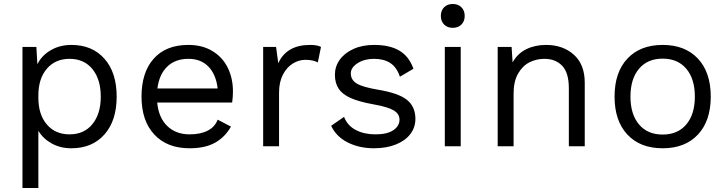

<svg xmlns="http://www.w3.org/2000/svg" viewBox="-20 -736 3658 966"><path d="M567 -250Q567 -129 505.5 -59.5Q444 10 339 10Q284 10 240.5 -14Q197 -38 173 -78V210H93V-500H163L168 -413Q190 -457 235.5 -483.5Q281 -510 339 -510Q444 -510 505.5 -440.5Q567 -371 567 -250ZM487 -250Q487 -337 445 -388.5Q403 -440 330 -440Q258 -440 215.5 -390Q173 -340 173 -256V-244Q173 -160 215.5 -110Q258 -60 330 -60Q403 -60 445 -111.5Q487 -163 487 -250Z M1148 -220H771Q778 -144 821.5 -102Q865 -60 934 -60Q989 -60 1025.5 -79Q1062 -98 1075 -134L1142 -99Q1112 -46 1062 -18Q1012 10 934 10Q821 10 756.5 -59Q692 -128 692 -250Q692 -372 753.5 -441Q815 -510 928 -510Q998 -510 1049 -479Q1100 -448 1126 -395Q1152 -342 1152 -276Q1152 -248 1148 -220ZM772 -291H1075Q1067 -361 1029 -400.5Q991 -440 928 -440Q862 -440 821.5 -401Q781 -362 772 -291Z M1595 -500 1579 -422Q1555 -435 1516 -435Q1484 -435 1453.5 -416.5Q1423 -398 1403.5 -360.5Q1384 -323 1384 -270V0H1304V-500H1369L1380 -418Q1422 -510 1540 -510Q1576 -510 1595 -500Z M1646 -103 1711 -148Q1728 -104 1770 -82Q1812 -60 1869 -60Q1928 -60 1959 -81Q1990 -102 1990 -134Q1990 -163 1961 -180.5Q1932 -198 1859 -211Q1787 -224 1745 -242.5Q1703 -261 1684 -289.5Q1665 -318 1665 -360Q1665 -401 1689 -435Q1713 -469 1758 -489.5Q1803 -510 1862 -510Q1942 -510 1990.5 -480.5Q2039 -451 2060 -390L1992 -350Q1976 -398 1943.5 -419Q1911 -440 1862 -440Q1813 -440 1779 -418Q1745 -396 1745 -367Q1745 -334 1774.5 -316Q1804 -298 1880 -285Q1984 -268 2027 -234Q2070 -200 2070 -138Q2070 -95 2044.5 -61.5Q2019 -28 1971.5 -9Q1924 10 1861 10Q1789 10 1731 -18.5Q1673 -47 1646 -103Z M2198 -656Q2198 -683 2214.5 -699.5Q2231 -716 2258 -716Q2285 -716 2301.5 -699.5Q2318 -683 2318 -656Q2318 -629 2301.5 -612.5Q2285 -596 2258 -596Q2231 -596 2214.5 -612.5Q2198 -629 2198 -656ZM2298 0H2218V-500H2298Z M2922 -320V0H2842V-292Q2842 -370 2808.5 -405Q2775 -440 2719 -440Q2679 -440 2644 -422.5Q2609 -405 2586.5 -365.5Q2564 -326 2564 -266V0H2484V-500H2554L2559 -422Q2584 -467 2628 -488.5Q2672 -510 2727 -510Q2812 -510 2867 -461Q2922 -412 2922 -320Z M3556 -250Q3556 -128 3491.5 -59Q3427 10 3314 10Q3201 10 3136.5 -59Q3072 -128 3072 -250Q3072 -372 3136.5 -441Q3201 -510 3314 -510Q3427 -510 3491.5 -441Q3556 -372 3556 -250ZM3152 -250Q3152 -161 3195 -110Q3238 -59 3314 -59Q3390 -59 3433 -110Q3476 -161 3476 -250Q3476 -339 3433 -390Q3390 -441 3314 -441Q3238 -441 3195 -390Q3152 -339 3152 -250Z"/></svg>

Font: Work Sans
Style: Regular
Weight: 400
Designer: Wei Huang
Foundry: Wei Huang
Version: Version 1.500; ttfautohint (v1.6)